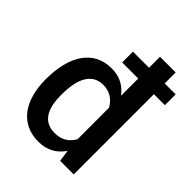

<svg xmlns="http://www.w3.org/2000/svg" viewBox="-216 -883 1014 1014"><g transform="rotate(45 291.0 -376.0)"><path d="M246 10Q195 10 156.5 -9Q118 -28 92.2 -62.5Q66.5 -97 53.5 -145.2Q40.5 -193.5 40.5 -252Q40.5 -315.5 53.2 -368.2Q66 -421 91.8 -458.8Q117.5 -496.5 156.2 -517.2Q195 -538 247 -538Q332.5 -538 382.5 -471.5H383.5V-599H263.5V-679.5H383.5V-761.5H500.5V-679.5H582.5V-599H500.5V0H399L390 -65Q364 -27 328 -8.5Q292 10 246 10ZM275.5 -83Q348.5 -83 383.5 -146V-381Q347 -445 276.5 -445Q244.5 -445 222 -431.2Q199.5 -417.5 185 -392.8Q170.5 -368 163.8 -333.5Q157 -299 157 -257.5V-247Q157 -209 163.8 -178.5Q170.5 -148 184.8 -126.8Q199 -105.5 221.5 -94.2Q244 -83 275.5 -83Z"/></g></svg>

Font: Roberto Sans Medium
Style: Regular
Weight: 500
Designer: Google (font) & Cristiano Sobral (main changes)
Version: Version 1.000;October 12, 2021;FontCreator 14.0.0.2814 64-bi